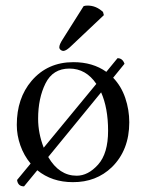

<svg xmlns="http://www.w3.org/2000/svg" viewBox="-20 -641 522 686"><path d="M278.8 -619.1Q284.7 -621.1 293 -621.1Q323.7 -621.1 348.1 -598.1L351.1 -586.9L235.8 -478Q216.8 -459 206.1 -459Q201.2 -459 196.5 -462.9Q191.9 -466.8 191.9 -472.2Q191.9 -481.9 203.6 -500ZM399.9 -433.1Q418 -433.1 424.8 -413.1L384.3 -363.3Q413.6 -332.5 427.7 -290.5Q441.9 -248.5 441.9 -204.1Q441.9 -105 379.9 -43.9Q323.7 10.3 240.2 9.8Q165.5 9.8 113.3 -32.7L65.9 24.9Q43.9 24.9 41 2L89.4 -56.6Q65.4 -85.4 52.7 -121.6Q40 -157.7 40 -194.8Q40 -290 92.8 -352.1Q149.9 -418.9 242.2 -418.9Q311.5 -418.9 359.9 -384.3ZM116.2 -216.8Q116.2 -165 136.2 -113.3L324.2 -341.3Q287.1 -396 228 -396Q168.9 -396 142.6 -343Q116.2 -290 116.2 -216.8ZM341.3 -311 152.3 -80.1Q191.4 -13.2 253.9 -13.2Q294.9 -13.2 330.6 -53Q366.2 -92.8 366.2 -173.8Q366.2 -214.4 359.9 -249Q353.5 -283.7 341.3 -311Z"/></svg>

Font: Linux Libertine Display
Style: Regular
Weight: 400
Designer: Philipp H. Poll
Foundry: Philipp H. Poll
Version: Version 5.0.9